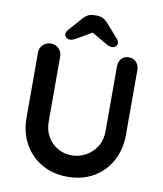

<svg xmlns="http://www.w3.org/2000/svg" viewBox="-96 -974 897 1056"><g transform="rotate(10 352.5 -445.5)"><path d="M572 -701Q598 -701 614 -683.5Q630 -666 630 -640V-278Q630 -195 594.5 -131Q559 -67 497 -31Q435 5 353 5Q271 5 208.5 -31Q146 -67 110.5 -131Q75 -195 75 -278V-640Q75 -666 93 -683.5Q111 -701 139 -701Q162 -701 180.5 -683.5Q199 -666 199 -640V-278Q199 -228 220.5 -191.5Q242 -155 277.5 -135Q313 -115 353 -115Q396 -115 433 -135Q470 -155 493 -191.5Q516 -228 516 -278V-640Q516 -666 531 -683.5Q546 -701 572 -701ZM371 -811 287 -762Q270 -752 258 -746Q246 -740 236 -740Q223 -740 214 -748Q205 -756 205 -765Q205 -773 208 -779Q211 -785 220 -795L283 -867Q296 -881 310 -888.5Q324 -896 344 -896H360Q380 -896 394 -888.5Q408 -881 421 -867L484 -795Q493 -785 496 -779Q499 -773 499 -765Q499 -756 490.5 -748Q482 -740 468 -740Q458 -740 446 -746Q434 -752 417 -762L333 -811Z"/></g></svg>

Font: Quicksand Light
Style: Bold
Weight: 700
Version: Version 3.004